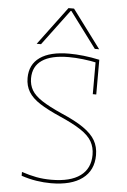

<svg xmlns="http://www.w3.org/2000/svg" viewBox="-65 -1046 729 1102"><g transform="rotate(5 300.0 -495.0)"><path d="M271 10Q230 10 187.5 3.5Q145 -3 100 -18V-40Q145 -25 185 -17.5Q225 -10 271 -10Q381 -10 438 -52Q495 -94 495 -173Q495 -216 476 -249.5Q457 -283 411.5 -313Q366 -343 288 -377Q217 -408 172 -437Q127 -466 106 -500.5Q85 -535 85 -580Q85 -658 143 -699Q201 -740 311 -740Q350 -740 395 -735Q440 -730 486 -720V-520H466V-713L482 -700Q437 -710 393 -715Q349 -720 311 -720Q209 -720 157 -684.5Q105 -649 105 -580Q105 -542 122.5 -512Q140 -482 182 -454.5Q224 -427 296 -395Q378 -360 425.5 -327Q473 -294 494 -257.5Q515 -221 515 -173Q515 -85 451.5 -37.5Q388 10 271 10ZM120 -780 284 -1000H316L480 -780H455L302 -985H298L145 -780Z"/></g></svg>

Font: M PLUS Code Latin Expanded Thin
Style: Regular
Weight: 250
Width: 7
Designer: Coji Morishita
Foundry: UNDERFOREST DESIGN
Version: Version 1.002; ttfautohint (v1.8.3)